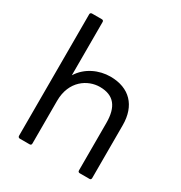

<svg xmlns="http://www.w3.org/2000/svg" viewBox="-184 -899 993 1054"><g transform="rotate(30 313.0 -371.5)"><path d="M156 25C163 25 167 21 167 13V-257C167 -384 257 -441 333 -441C422 -441 462 -389 462 -287V13C462 21 466 25 474 25H536C542 25 546 21 546 13V-322C546 -445 476 -519 355 -519C284 -519 208 -486 167 -419V-757C167 -764 163 -768 156 -768H94C87 -768 82 -764 82 -757V13C82 21 87 25 94 25Z"/></g></svg>

Font: LINE Seed JP_OTF Regular
Style: Regular
Weight: 400
Designer: LY Corporation & Fontrix & Fontworks
Version: Version 1.002